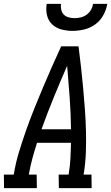

<svg xmlns="http://www.w3.org/2000/svg" viewBox="-47 -975 576 995"><path d="M-26 0 -27 -70H24L25 -74Q34 -130 51 -186Q68 -242 87.5 -297.5Q107 -353 129 -408Q151 -463 174 -517.5Q197 -572 221 -626.5Q245 -681 270 -735H360Q367 -681 373 -626.5Q379 -572 384 -517.5Q389 -463 393 -408Q397 -353 398.5 -297.5Q400 -242 398 -186Q396 -130 387 -74L386 -70H427L428 0H258L257 -70H308L309 -74Q316 -114 318 -154.5Q320 -195 321 -235H145Q132 -195 121 -154.5Q110 -114 103 -74L102 -70H143L144 0ZM321 -305Q320 -388 314 -470Q308 -552 301 -634Q265 -552 231.5 -470Q198 -388 168 -305ZM329 -815Q299 -815 271 -822.5Q243 -830 223 -849Q203 -868 196.5 -896.5Q190 -925 195 -955H269Q267 -939 270.5 -924Q274 -909 284 -899Q294 -889 309 -885Q324 -881 340 -881Q356 -881 372 -885Q388 -889 402 -899Q416 -909 424.5 -924Q433 -939 435 -955H509Q504 -925 488.5 -896.5Q473 -868 447 -849Q421 -830 390 -822.5Q359 -815 329 -815Z"/></svg>

Font: Iosevka Curly Slab
Style: Italic
Weight: 400
Italic angle: -9°
Monospace: yes
Designer: Belleve Invis
Foundry: Belleve Invis
Version: Version 22.1.2; ttfautohint (v1.8.4)